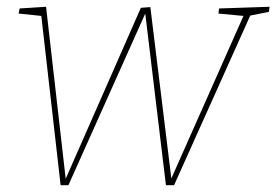

<svg xmlns="http://www.w3.org/2000/svg" viewBox="-20 -545 816 567"><path d="M627 -520 776 -525 774 -510 719 -499 494 2H470L409 -505L182 2H159L102 -498L35 -505L38 -520L116 -525L174 -17L396 -522L424 -524L486 -18L699 -498L625 -505Z"/></svg>

Font: Bitter Pro Thin
Style: Italic
Weight: 250
Italic angle: -9°
Designer: Sol Matas, and Bitter project Authors
Foundry: Sol Matas
Version: Version 1.010